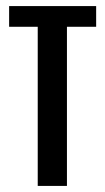

<svg xmlns="http://www.w3.org/2000/svg" viewBox="-20 -611 346 631"><path d="M104 0V-523H10V-591H296V-523H200V0Z"/></svg>

Font: Alumni Sans SemiBold
Style: Regular
Weight: 600
Designer: Robert E. Leuschke
Foundry: Robert E. Leuschke
Version: Version 1.018